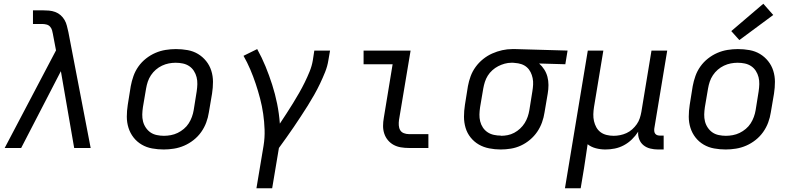

<svg xmlns="http://www.w3.org/2000/svg" viewBox="-20 -790 4240 1025"><path d="M5 0 279 -521 263 -605V-606Q261 -617 258 -628Q255 -639 247.5 -647.5Q240 -656 228.5 -659Q217 -662 205 -662H156V-735H205Q223 -735 241 -733.5Q259 -732 275 -726Q291 -720 303.5 -709Q316 -698 324.5 -683.5Q333 -669 337 -652.5Q341 -636 345 -619L464 0H376L305 -410L93 0Z M854 8Q823 8 792.5 2.5Q762 -3 736.5 -18Q711 -33 693 -56Q675 -79 666 -107.5Q657 -136 657 -167Q657 -198 662 -230L678 -330Q683 -357 692.5 -384Q702 -411 719 -435Q736 -459 759.5 -477.5Q783 -496 809.5 -507.5Q836 -519 864 -523.5Q892 -528 919 -528Q951 -528 981.5 -522.5Q1012 -517 1037 -502Q1062 -487 1080.5 -464Q1099 -441 1108 -412.5Q1117 -384 1117 -353Q1117 -322 1112 -290L1095 -190Q1091 -163 1081 -136Q1071 -109 1054 -85Q1037 -61 1013.5 -42.5Q990 -24 963.5 -12.5Q937 -1 909 3.5Q881 8 854 8ZM855 -65Q873 -65 892 -68.5Q911 -72 928.5 -80.5Q946 -89 961.5 -102Q977 -115 987.5 -131.5Q998 -148 1004.5 -166Q1011 -184 1014 -202L1030 -302Q1033 -322 1033.5 -341Q1034 -360 1029.5 -378Q1025 -396 1015 -411.5Q1005 -427 990 -437Q975 -447 956.5 -451Q938 -455 918 -455Q900 -455 881.5 -451.5Q863 -448 845 -439.5Q827 -431 812 -418Q797 -405 786 -388.5Q775 -372 769 -354Q763 -336 760 -318L743 -218Q740 -198 739.5 -179Q739 -160 743.5 -142Q748 -124 758.5 -108.5Q769 -93 783.5 -83Q798 -73 817 -69Q836 -65 855 -65Z M1349 215 1387 -12Q1394 -55 1392.5 -98Q1391 -141 1385 -182.5Q1379 -224 1368.5 -264Q1358 -304 1345 -343Q1332 -382 1316 -419.5Q1300 -457 1280 -492L1353 -528Q1378 -483 1397.5 -435.5Q1417 -388 1433 -338Q1449 -288 1459.5 -236Q1470 -184 1474 -130Q1492 -157 1509.5 -184Q1527 -211 1544 -238.5Q1561 -266 1577 -294Q1593 -322 1607 -350.5Q1621 -379 1633 -408.5Q1645 -438 1650 -468L1658 -520H1742L1733 -468Q1728 -436 1715.5 -405Q1703 -374 1688.5 -343.5Q1674 -313 1657.5 -284Q1641 -255 1623 -226Q1605 -197 1586 -168.5Q1567 -140 1548 -111.5Q1529 -83 1509 -55.5Q1489 -28 1469 0L1433 215Z M2163 0Q2141 0 2120 -3.5Q2099 -7 2081.5 -16.5Q2064 -26 2051 -41.5Q2038 -57 2031.5 -76.5Q2025 -96 2025 -117.5Q2025 -139 2029 -161L2076 -447H1921V-520H2172L2110 -149Q2108 -135 2109 -120.5Q2110 -106 2116.5 -95Q2123 -84 2136 -79Q2149 -74 2163 -74H2267V0Z M2653 8Q2622 8 2591.5 2Q2561 -4 2536 -18.5Q2511 -33 2492.5 -56Q2474 -79 2465.5 -107.5Q2457 -136 2457 -167Q2457 -198 2462 -230L2478 -330Q2483 -357 2492.5 -383Q2502 -409 2519 -432.5Q2536 -456 2559 -474.5Q2582 -493 2608 -504.5Q2634 -516 2661 -522Q2688 -528 2715 -528Q2719 -528 2723 -528Q2727 -528 2731 -528L3010 -520L2998 -447L2858 -451Q2874 -437 2885.5 -419Q2897 -401 2902.5 -380Q2908 -359 2908 -336Q2908 -313 2904 -290L2887 -190Q2883 -163 2873.5 -136.5Q2864 -110 2848 -86.5Q2832 -63 2809.5 -44Q2787 -25 2761 -13Q2735 -1 2707.5 3.5Q2680 8 2653 8ZM2654 -65Q2672 -65 2690 -68.5Q2708 -72 2725 -81Q2742 -90 2756.5 -103.5Q2771 -117 2781 -133Q2791 -149 2797 -166.5Q2803 -184 2806 -202L2822 -302Q2825 -320 2826 -338Q2827 -356 2823.5 -373Q2820 -390 2812.5 -405Q2805 -420 2792.5 -431Q2780 -442 2763.5 -447.5Q2747 -453 2729 -454L2719 -455Q2717 -455 2714.5 -455Q2712 -455 2710 -455Q2692 -455 2674 -450Q2656 -445 2639.5 -436.5Q2623 -428 2608.5 -415Q2594 -402 2584 -386Q2574 -370 2568.5 -352.5Q2563 -335 2560 -318L2543 -218Q2540 -198 2539.5 -179Q2539 -160 2543.5 -142Q2548 -124 2558 -109Q2568 -94 2583 -84Q2598 -74 2616.5 -70Q2635 -66 2654 -66Q2654 -66 2654 -65.5Q2654 -65 2654 -65Z M2996 215 3118 -520H3201L3151 -218Q3148 -199 3147.5 -180Q3147 -161 3151 -143.5Q3155 -126 3163.5 -110.5Q3172 -95 3186 -84.5Q3200 -74 3218.5 -69.5Q3237 -65 3256 -65Q3273 -65 3290.5 -68.5Q3308 -72 3324.5 -79.5Q3341 -87 3355 -99.5Q3369 -112 3379.5 -127Q3390 -142 3395.5 -159Q3401 -176 3404 -193L3458 -520H3542L3473 -104Q3472 -96 3473 -88.5Q3474 -81 3478.5 -75.5Q3483 -70 3490 -68Q3497 -66 3505 -66H3523V8H3493Q3472 8 3451.5 3Q3431 -2 3415.5 -14.5Q3400 -27 3392.5 -46.5Q3385 -66 3387 -87Q3373 -65 3353.5 -46Q3334 -27 3310.5 -14.5Q3287 -2 3262 3Q3237 8 3212 8Q3186 8 3161 1.5Q3136 -5 3117 -20Q3112 12 3107.5 44Q3103 76 3098 107L3080 215Z M3854 8Q3823 8 3792.5 2.5Q3762 -3 3736.5 -18Q3711 -33 3693 -56Q3675 -79 3666 -107.5Q3657 -136 3657 -167Q3657 -198 3662 -230L3678 -330Q3683 -357 3692.5 -384Q3702 -411 3719 -435Q3736 -459 3759.5 -477.5Q3783 -496 3809.5 -507.5Q3836 -519 3864 -523.5Q3892 -528 3919 -528Q3951 -528 3981.5 -522.5Q4012 -517 4037 -502Q4062 -487 4080.5 -464Q4099 -441 4108 -412.5Q4117 -384 4117 -353Q4117 -322 4112 -290L4095 -190Q4091 -163 4081 -136Q4071 -109 4054 -85Q4037 -61 4013.5 -42.5Q3990 -24 3963.5 -12.5Q3937 -1 3909 3.5Q3881 8 3854 8ZM3855 -65Q3873 -65 3892 -68.5Q3911 -72 3928.5 -80.5Q3946 -89 3961.5 -102Q3977 -115 3987.5 -131.5Q3998 -148 4004.5 -166Q4011 -184 4014 -202L4030 -302Q4033 -322 4033.5 -341Q4034 -360 4029.5 -378Q4025 -396 4015 -411.5Q4005 -427 3990 -437Q3975 -447 3956.5 -451Q3938 -455 3918 -455Q3900 -455 3881.5 -451.5Q3863 -448 3845 -439.5Q3827 -431 3812 -418Q3797 -405 3786 -388.5Q3775 -372 3769 -354Q3763 -336 3760 -318L3743 -218Q3740 -198 3739.5 -179Q3739 -160 3743.5 -142Q3748 -124 3758.5 -108.5Q3769 -93 3783.5 -83Q3798 -73 3817 -69Q3836 -65 3855 -65ZM3927 -576 3884 -624 4055 -770 4108 -710Z"/></svg>

Font: Iosevka SS04 Extended
Style: Italic
Weight: 400
Width: 7
Italic angle: -9°
Monospace: yes
Designer: Belleve Invis
Foundry: Belleve Invis
Version: Version 19.0.0; ttfautohint (v1.8.4)